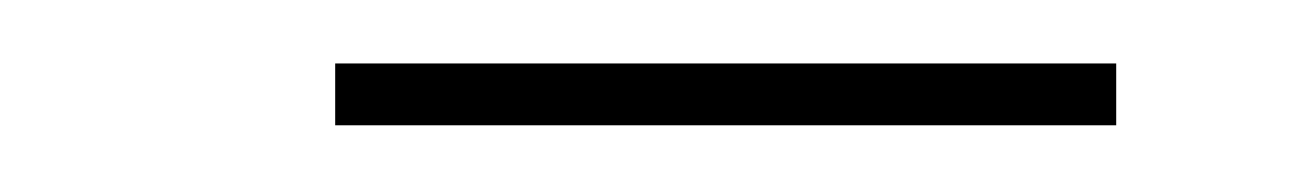

<svg xmlns="http://www.w3.org/2000/svg" viewBox="-20 -304 400 59"><path d="M83 -284.5H323V-265.5H83Z"/></svg>

Font: Bodoni* 11pt Fatface
Style: Italic
Weight: 900
Italic angle: -13°
Version: Version 2.3